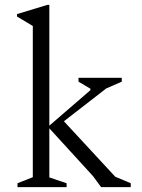

<svg xmlns="http://www.w3.org/2000/svg" viewBox="-20 -770 586 790"><path d="M52 0V-16L115 -41V-663L50 -702V-712L175 -750H183V-253L352 -399V-405L303 -434V-450H481V-434L417 -406L243 -271L454 -43L518 -16V0H396L363 -45L183 -242V-40L254 -16V0Z"/></svg>

Font: Spectral Light
Style: Regular
Weight: 300
Designer: Jean-Baptiste Levee
Foundry: Production Type
Version: Version 2.001